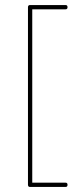

<svg xmlns="http://www.w3.org/2000/svg" viewBox="-20 -633 306 762"><path d="M91 100V-604Q91 -613 99 -613H240Q248 -613 248 -604.5Q248 -596 240 -596H108V92H240Q248 92 248 100.5Q248 109 240 109H99Q91 109 91 100Z"/></svg>

Font: Flamenco Light
Style: Regular
Weight: 300
Designer: Luciano Vergara
Foundry: Luciano Vergara
Version: Version 1.003